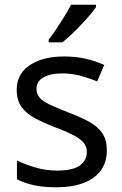

<svg xmlns="http://www.w3.org/2000/svg" viewBox="-20 -786 519 816"><path d="M434 -148Q434 -96 408 -61Q382 -26 334 -8Q286 10 220 10Q164 10 123.5 1Q83 -8 52 -24V-104Q84 -88 129.5 -74.5Q175 -61 222 -61Q289 -61 319 -82.5Q349 -104 349 -140Q349 -160 338 -176Q327 -192 298.5 -208Q270 -224 217 -244Q165 -264 128 -284Q91 -304 71 -332Q51 -360 51 -404Q51 -472 106.5 -509Q162 -546 252 -546Q301 -546 343.5 -536.5Q386 -527 423 -510L393 -440Q359 -454 322 -464Q285 -474 246 -474Q192 -474 163.5 -456.5Q135 -439 135 -409Q135 -387 148 -371.5Q161 -356 191.5 -341.5Q222 -327 273 -307Q324 -288 360 -268Q396 -248 415 -219.5Q434 -191 434 -148ZM388 -756Q379 -742 362 -722Q345 -702 324.5 -680.5Q304 -659 283.5 -639.5Q263 -620 245 -606H187V-618Q202 -637 219.5 -663Q237 -689 254 -716.5Q271 -744 282 -766H388Z"/></svg>

Font: Noto Sans Telugu
Style: Regular
Weight: 400
Designer: Jelle Bosma - Monotype Design Team
Foundry: Monotype Imaging Inc.
Version: Version 2.003